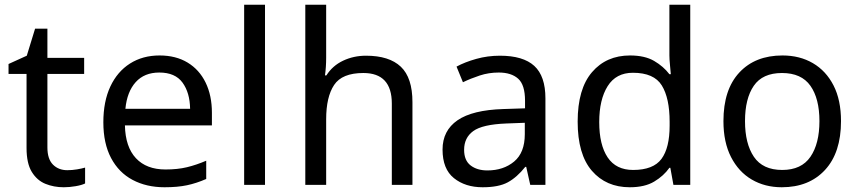

<svg xmlns="http://www.w3.org/2000/svg" viewBox="-20 -873 3622 810"><path d="M264 -155Q284 -155 305 -158.5Q326 -162 339 -166V-99Q325 -92 299 -87.5Q273 -83 249 -83Q207 -83 171.5 -97.5Q136 -112 114 -148Q92 -184 92 -249V-561H16V-603L93 -638L128 -752H180V-629H335V-561H180V-251Q180 -202 203.5 -178.5Q227 -155 264 -155Z M653 -639Q722 -639 771.5 -609Q821 -579 847.5 -524.5Q874 -470 874 -397V-344H507Q509 -253 553.5 -205.5Q598 -158 678 -158Q729 -158 768.5 -167.5Q808 -177 850 -195V-118Q809 -100 769 -91.5Q729 -83 674 -83Q598 -83 539.5 -114Q481 -145 448.5 -206.5Q416 -268 416 -357Q416 -445 445.5 -508Q475 -571 528.5 -605Q582 -639 653 -639ZM652 -567Q589 -567 552.5 -526.5Q516 -486 509 -414H782Q781 -482 750 -524.5Q719 -567 652 -567Z M1098 -93H1010V-853H1098Z M1356 -630Q1356 -590 1351 -555H1357Q1383 -596 1427.5 -617Q1472 -638 1524 -638Q1622 -638 1671 -591.5Q1720 -545 1720 -442V-93H1633V-436Q1633 -565 1513 -565Q1423 -565 1389.5 -514.5Q1356 -464 1356 -370V-93H1268V-853H1356Z M2089 -638Q2187 -638 2234 -595Q2281 -552 2281 -458V-93H2217L2200 -169H2196Q2161 -125 2122.5 -104Q2084 -83 2016 -83Q1943 -83 1895 -121.5Q1847 -160 1847 -242Q1847 -322 1910 -365.5Q1973 -409 2104 -413L2195 -416V-448Q2195 -515 2166 -541Q2137 -567 2084 -567Q2042 -567 2004 -554.5Q1966 -542 1933 -526L1906 -592Q1941 -611 1989 -624.5Q2037 -638 2089 -638ZM2115 -352Q2015 -348 1976.5 -320Q1938 -292 1938 -241Q1938 -196 1965.5 -175Q1993 -154 2036 -154Q2104 -154 2149 -191.5Q2194 -229 2194 -307V-355Z M2637 -83Q2537 -83 2477 -152.5Q2417 -222 2417 -360Q2417 -498 2477.5 -568.5Q2538 -639 2638 -639Q2700 -639 2739.5 -616Q2779 -593 2804 -560H2810Q2809 -573 2806.5 -598.5Q2804 -624 2804 -639V-853H2892V-93H2821L2808 -165H2804Q2780 -131 2740 -107Q2700 -83 2637 -83ZM2651 -156Q2736 -156 2770.5 -202.5Q2805 -249 2805 -343V-359Q2805 -459 2772 -512.5Q2739 -566 2650 -566Q2579 -566 2543.5 -509.5Q2508 -453 2508 -358Q2508 -262 2543.5 -209Q2579 -156 2651 -156Z M3528 -362Q3528 -229 3460.5 -156Q3393 -83 3278 -83Q3207 -83 3151.5 -115.5Q3096 -148 3064 -210.5Q3032 -273 3032 -362Q3032 -495 3099 -567Q3166 -639 3281 -639Q3354 -639 3409.5 -606.5Q3465 -574 3496.5 -512.5Q3528 -451 3528 -362ZM3123 -362Q3123 -267 3160.5 -211.5Q3198 -156 3280 -156Q3361 -156 3399 -211.5Q3437 -267 3437 -362Q3437 -457 3399 -511Q3361 -565 3279 -565Q3197 -565 3160 -511Q3123 -457 3123 -362Z"/></svg>

Font: Noto Sans Telugu UI
Style: Regular
Weight: 400
Designer: Jelle Bosma - Monotype Design Team
Foundry: Monotype Imaging Inc.
Version: Version 2.005; ttfautohint (v1.8.4.7-5d5b)